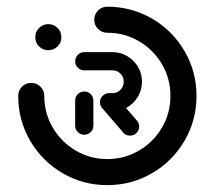

<svg xmlns="http://www.w3.org/2000/svg" viewBox="-20 -540 629 562"><path d="M226.7 -145.6Q215.6 -145.6 207.8 -153.3Q200 -161.1 200 -171.9V-245.6Q200 -256.7 207.8 -264.4Q215.6 -272.2 226.7 -272.2Q237.8 -272.2 245.6 -264.4Q253.3 -256.7 253.3 -245.6V-171.9Q253.3 -161.1 245.6 -153.3Q237.8 -145.6 226.7 -145.6ZM387.4 -169.6Q387.4 -158.5 379.4 -150.7Q371.5 -143 360.7 -143Q348.1 -143 340.7 -152.2L279.3 -223.3Q272.6 -230.7 272.6 -240.7Q272.6 -251.9 280.6 -259.6Q288.5 -267.4 299.3 -267.4Q312.2 -267.4 319.6 -258.1L380.7 -187Q387.4 -179.6 387.4 -169.6ZM83.3 -431.1Q83.3 -447 94.4 -458.1Q105.6 -469.3 121.5 -469.3Q137.4 -469.3 148.5 -458.1Q159.6 -447 159.6 -431.1Q159.6 -415.2 148.5 -404.1Q137.4 -393 121.5 -393Q105.6 -393 94.4 -404.1Q83.3 -415.2 83.3 -431.1ZM255.9 -482.2Q255.9 -498.1 267 -509.3Q278.1 -520.4 294.1 -520.4Q365.2 -520.4 425.2 -485.4Q485.2 -450.4 520.2 -390.4Q555.2 -330.4 555.2 -259.3Q555.2 -188.1 520.2 -128.1Q485.2 -68.1 425.2 -33.1Q365.2 1.9 294.1 1.9Q223 1.9 163.1 -33.1Q103.3 -68.1 68.3 -128.1Q33.3 -188.1 33.3 -259.3Q33.3 -275.2 44.4 -286.3Q55.6 -297.4 71.5 -297.4Q87 -297.4 98.3 -286.3Q109.6 -275.2 109.6 -259.3Q109.6 -208.9 134.4 -166.5Q159.3 -124.1 201.5 -99.3Q243.7 -74.4 294.1 -74.4Q344.4 -74.4 386.9 -99.3Q429.3 -124.1 454.1 -166.5Q478.9 -208.9 478.9 -259.3Q478.9 -309.6 454.1 -352Q429.3 -394.4 386.9 -419.3Q344.4 -444.1 294.1 -444.1Q278.1 -444.1 267 -455.2Q255.9 -466.3 255.9 -482.2ZM272.6 -240.7Q272.6 -251.9 280.6 -259.6Q288.5 -267.4 299.3 -267.4H309.3Q323 -267.4 332.6 -277.2Q342.2 -287 342.2 -301.1Q342.2 -314.4 332.6 -324.3Q323 -334.1 309.3 -334.1H226.7Q215.6 -334.1 207.8 -341.9Q200 -349.6 200 -360.7Q200 -371.5 207.8 -379.4Q215.6 -387.4 226.7 -387.4H309.3Q332.6 -387.4 352.4 -375.7Q372.2 -364.1 383.9 -344.3Q395.6 -324.4 395.6 -301.1Q395.6 -277.4 383.9 -257.4Q372.2 -237.4 352.4 -225.7Q332.6 -214.1 309.3 -214.1H299.3Q288.5 -214.1 280.6 -221.9Q272.6 -229.6 272.6 -240.7Z"/></svg>

Font: 26F Galaxy Hebrew
Style: Bold
Weight: 700
Designer: C₂₉H₂₅N₃O₅
Version: Version 1.000